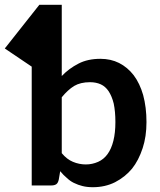

<svg xmlns="http://www.w3.org/2000/svg" viewBox="-48 -763 657 790"><path d="M206.1 -362.8V-132.8Q227.1 -107.4 252 -97.2Q277.8 -86.4 305.2 -86.4Q331.5 -86.4 356 -97.2Q378.9 -107.4 394.5 -128.9Q410.2 -150.4 418.5 -183.6Q426.8 -216.8 426.8 -260.7Q426.8 -304.2 419.9 -336.9Q412.6 -366.7 398.9 -387.7Q385.7 -407.2 366.7 -416Q347.2 -424.8 322.3 -424.8Q283.2 -424.8 256.8 -409.2Q231 -393.1 206.1 -362.8ZM206.1 -743.2V-450.2Q235.8 -481.4 275.4 -501.5Q313 -521 365.2 -521Q407.7 -521 441.9 -503.9Q476.6 -486.3 502 -453.6Q527.3 -419.9 541 -372.1Q554.7 -321.3 554.7 -260.7Q554.7 -201.2 539.1 -153.8Q522.5 -103 495.1 -68.8Q466.8 -34.7 425.3 -13.2Q384.3 7.3 334 7.3Q310.1 7.3 291 2.4Q274.4 -1.5 255.4 -10.7Q240.2 -18.1 226.1 -31.7Q213.4 -42 199.7 -58.6L193.8 -23.9Q190.9 -10.7 184.1 -5.4Q176.3 0 164.1 0H82.5V-488.8L-28.3 -563.5L113.8 -743.2Z"/></svg>

Font: Lato-SemiBold
Style: Bold
Weight: 500
Designer: Lukasz Dziedzic with Adam Twardoch and Botio Nikoltchev
Foundry: tyPoland Lukasz Dziedzic
Version: ""